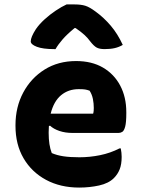

<svg xmlns="http://www.w3.org/2000/svg" viewBox="-20 -832 640 868"><path d="M324 -556Q395 -556 445.5 -526.5Q496 -497 523.5 -445Q551 -393 551 -325V-320Q551 -279 546 -260Q541 -241 533 -236Q525 -231 516 -231H308Q275 -231 248.5 -240Q222 -249 206 -264L201 -262Q200 -249 200 -234V-231Q200 -203 203.5 -180.5Q207 -158 214 -140Q237 -130 266.5 -125.5Q296 -121 339 -121Q386 -121 432.5 -130.5Q479 -140 520 -161H526Q528 -151 529 -141.5Q530 -132 530 -123Q530 -89 521 -66.5Q512 -44 495 -27Q471 -3 428 6.5Q385 16 338 16Q253 16 188 -19Q123 -54 86.5 -116.5Q50 -179 50 -263V-266Q50 -348 85 -413.5Q120 -479 181.5 -517.5Q243 -556 324 -556ZM336 -429Q289 -429 256 -401.5Q223 -374 209 -318H401Q403 -324 403.5 -331.5Q404 -339 404 -344Q404 -364 400 -384.5Q396 -405 385 -422Q374 -426 364.5 -427.5Q355 -429 336 -429ZM281 -812H317Q346 -812 365.5 -806Q385 -800 413 -779Q450 -752 481 -715.5Q512 -679 535 -629Q518 -619 498.5 -614.5Q479 -610 453 -610Q430 -610 417 -617Q404 -624 387 -646Q377 -660 362.5 -673.5Q348 -687 322 -705H317Q283 -677 263 -654Q243 -631 231 -610H225Q174 -610 146.5 -620.5Q119 -631 119 -645Q119 -664 142 -700Q157 -722 181 -744Q205 -766 232 -784Q259 -802 281 -812Z"/></svg>

Font: Recursive Sn Csl St XBd
Style: Regular
Weight: 800
Version: Version 1.085;hotconv 1.1.0;makeotfexe 2.6.0; ttfautohint (v